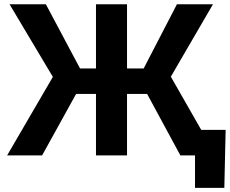

<svg xmlns="http://www.w3.org/2000/svg" viewBox="-20 -748 1106 924"><path d="M591.3 -727.5V0H441.9V-727.5ZM14.2 0 234.4 -377.9 25.9 -727.5H200.7L365.2 -418.5H671.4L831.5 -727.5H1004.9L802.2 -378.9L1018.6 0H848.1L688 -295.9H346.2L182.6 0ZM918.5 156.2V0H876.5V-123H1065.9L1059.6 156.2Z"/></svg>

Font: Inter 24pt
Style: Bold
Weight: 700
Designer: Rasmus Andersson
Foundry: rsms
Version: Version 4.001;git-66647c0bb